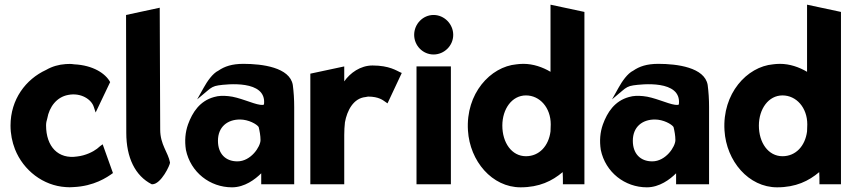

<svg xmlns="http://www.w3.org/2000/svg" viewBox="-20 -778 3653 821"><path d="M177 -242C177 -252 179 -262 182 -271C191 -322 223 -363 271 -372C326 -383 371 -353 381 -321L389 -297L451 -427C431 -464 378 -499 297 -503C285 -505 272 -505 261 -504C231 -502 203 -494 177 -479C90 -439 25 -353 25 -241C25 -205 32 -171 44 -140C80 -49 165 16 261 22C271 23 284 23 294 22C382 18 437 -19 463 -38L419 -161L408 -153C403 -149 399 -145 395 -142C378 -129 346 -113 311 -109C229 -96 177 -151 177 -242Z M629 10H631C669 10 708 -74 707 -83C699 -127 665 -159 665 -224L663 -745L519 -714L520 -210C520 -104 558 -26 629 10Z M914 -476C889 -464 866 -430 851 -403L823 -353L867 -390C882 -403 893 -410 914 -413C948 -418 1120 -438 1109 -333C1109 -331 1108 -328 1092 -330C1061 -334 1002 -363 956 -367C934 -369 915 -369 895 -363C834 -346 803 -298 784 -246C772 -212 769 -176 775 -137C795 -41 878 23 972 23C1026 23 1071 -11 1097 -37V10H1238V-320C1238 -354 1236 -384 1232 -415C1219 -490 1101 -505 1021 -505C972 -505 940 -494 914 -476ZM995 -88C944 -88 912 -121 912 -176C912 -236 953 -267 1006 -267C1043 -267 1078 -247 1086 -235C1090 -219 1094 -198 1094 -179C1094 -151 1053 -88 995 -88Z M1698 -466 1689 -470C1677 -475 1645 -498 1573 -498C1521 -498 1477 -466 1452 -430V-494L1307 -463V10H1452V-201C1452 -220 1453 -237 1455 -255C1464 -305 1491 -358 1543 -363C1546 -363 1551 -365 1554 -365C1600 -365 1618 -349 1627 -343L1637 -336Z M1751 -629C1751 -583 1788 -545 1834 -545C1879 -545 1918 -582 1918 -629C1918 -675 1880 -714 1834 -714C1788 -714 1751 -675 1751 -629ZM1908 10V-494H1761V10Z M2206 23C2286 23 2341 -4 2386 -42C2387 -29 2387 -8 2387 0V10H2479V-727L2334 -758V-471C2300 -491 2260 -505 2218 -505C2207 -505 2197 -504 2189 -503C2077 -493 1971 -378 1981 -220C1989 -89 2084 23 2206 23ZM2335 -246C2335 -236 2334 -227 2334 -216C2326 -154 2286 -110 2229 -110C2168 -110 2128 -168 2128 -241C2128 -312 2169 -370 2229 -370C2288 -370 2335 -318 2335 -246Z M2688 -476C2663 -464 2640 -430 2625 -403L2597 -353L2641 -390C2656 -403 2667 -410 2688 -413C2722 -418 2894 -438 2883 -333C2883 -331 2882 -328 2866 -330C2835 -334 2776 -363 2730 -367C2708 -369 2689 -369 2669 -363C2608 -346 2577 -298 2558 -246C2546 -212 2543 -176 2549 -137C2569 -41 2652 23 2746 23C2800 23 2845 -11 2871 -37V10H3012V-320C3012 -354 3010 -384 3006 -415C2993 -490 2875 -505 2795 -505C2746 -505 2714 -494 2688 -476ZM2769 -88C2718 -88 2686 -121 2686 -176C2686 -236 2727 -267 2780 -267C2817 -267 2852 -247 2860 -235C2864 -219 2868 -198 2868 -179C2868 -151 2827 -88 2769 -88Z M3303 23C3383 23 3438 -4 3483 -42C3484 -29 3484 -8 3484 0V10H3576V-727L3431 -758V-471C3397 -491 3357 -505 3315 -505C3304 -505 3294 -504 3286 -503C3174 -493 3068 -378 3078 -220C3086 -89 3181 23 3303 23ZM3432 -246C3432 -236 3431 -227 3431 -216C3423 -154 3383 -110 3326 -110C3265 -110 3225 -168 3225 -241C3225 -312 3266 -370 3326 -370C3385 -370 3432 -318 3432 -246Z"/></svg>

Font: Bluebird
Style: SfBdNrw
Weight: 700
Designer: Jasper
Foundry: Cannot Into Space Fonts
Version: Version 0.98